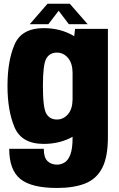

<svg xmlns="http://www.w3.org/2000/svg" viewBox="-20 -746 622 1000"><path d="M277 233Q143.5 233 85.8 186Q28 139 28 29H208Q208 74 227.2 92.8Q246.5 111.5 277.5 111.5Q298 111.5 316.5 100.2Q335 89 346.5 58.8Q358 28.5 358 -28V-33.5Q291.5 3.5 208 3.5Q92.5 3.5 55.8 -83Q19 -169.5 19 -299Q19 -428.5 55.8 -514Q92.5 -599.5 208 -599.5Q297 -599.5 366.5 -557.5L371 -595.5H542V-31Q542 71.5 512.2 129Q482.5 186.5 423.2 209.8Q364 233 277 233ZM358 -367.5Q357.5 -416.5 334.5 -444Q310.5 -472 276.5 -472Q239.5 -472 221.5 -441.8Q203.5 -411.5 203.5 -298.5Q203.5 -183.5 221.5 -153.5Q239.5 -123.5 276.5 -123.5Q310.5 -123.5 334.5 -151.5Q357.5 -178.5 358 -228.5ZM135 -620 227.5 -726.5H343.5L436.5 -620H338.5L285.5 -690L232 -620Z"/></svg>

Font: Anybody ExtraBold
Style: Regular
Weight: 800
Designer: Tyler Finck
Foundry: Etcetera Type Company
Version: Version 1.010; ttfautohint (v1.8.3) -l 8 -r 50 -G 200 -x 14 